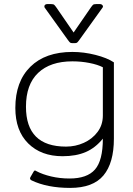

<svg xmlns="http://www.w3.org/2000/svg" viewBox="-20 -749 652 939"><path d="M311 -555 199 -711Q197 -713 197 -718Q197 -723 201 -726Q205 -729 211 -729H230Q241 -729 245 -725.5Q249 -722 256 -712L340 -590L424 -712Q431 -722 435 -725.5Q439 -729 450 -729H469Q477 -729 481.5 -723Q486 -717 481 -711L369 -555Q361 -544 357.5 -541Q354 -538 346 -538H334Q326 -538 322.5 -541Q319 -544 311 -555ZM134 133Q123 127 129 117L144 91Q147 85 151 85Q154 85 158 88Q188 104 230.5 114Q273 124 320 124Q406 124 444.5 80Q483 36 483 -71Q447 -26 399.5 -5.5Q352 15 286 15Q181 15 118 -47.5Q55 -110 55 -221Q55 -350 128.5 -422.5Q202 -495 334 -495Q390 -495 447 -480.5Q504 -466 537 -444V-71Q537 48 486 109Q435 170 323 170Q211 170 134 133ZM483 -184V-420Q458 -433 417.5 -441Q377 -449 334 -449Q226 -449 166.5 -392.5Q107 -336 107 -227Q107 -32 303 -32Q349 -32 390 -50.5Q431 -69 457 -103.5Q483 -138 483 -184Z"/></svg>

Font: Mitr ExtraLight
Style: Regular
Weight: 250
Designer: Thanarat Vachiruckul
Foundry: Cadson Demak Co.,Ltd.
Version: Version 1.000